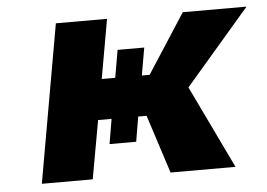

<svg xmlns="http://www.w3.org/2000/svg" viewBox="-43 -584 888 639"><g transform="rotate(-5 401.0 -264.0)"><path d="M802 -528H589L461 -330H435L451 -422H362L346 -330H301L336 -528H165L72 0H242L277 -195H322L308 -112H397L411 -195H439L502 0H719L586 -277Z"/></g></svg>

Font: Asimov
Style: XWidIt
Weight: 500
Designer: Google
Version: Version 2.000980; 2014